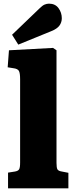

<svg xmlns="http://www.w3.org/2000/svg" viewBox="-20 -1030 417 1050"><path d="M24 0V-86L62 -92Q79 -95 84.5 -104Q90 -113 90 -141V-597Q90 -630 83.5 -642Q77 -654 53 -657L22 -662L29 -755L270 -768L289 -755V-139Q289 -113 294 -104Q299 -95 318 -92L354 -85V0ZM80 -786 46 -840 196 -984Q212 -1000 224 -1005Q236 -1010 248 -1010Q282 -1010 300 -985.5Q318 -961 318 -930Q318 -908 305 -890Q292 -872 259 -859Z"/></svg>

Font: Literata 12pt ExtraBold
Style: Regular
Weight: 800
Designer: Latin by Veronika Burian and Jose Scaglione. Greek by Irene Vlachou. Cyrillic by Vera Evstafieva.
Foundry: TypeTogether
Version: Version 3.002